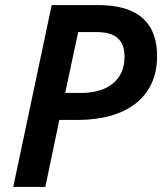

<svg xmlns="http://www.w3.org/2000/svg" viewBox="-20 -734 637 754"><path d="M32 0H158L213 -263H285C472 -263 597 -348 597 -514C597 -633 534 -714 367 -714H183ZM298 -369H236L287 -608H359C433 -608 469 -578 469 -511C469 -418 401 -369 298 -369Z"/></svg>

Font: Noto Sans SemiBold
Style: Italic
Weight: 600
Italic angle: -12°
Designer: Monotype Design Team
Foundry: Monotype Imaging Inc.
Version: Version 2.013